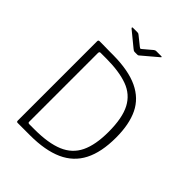

<svg xmlns="http://www.w3.org/2000/svg" viewBox="-262 -1093 1231 1231"><g transform="rotate(45 353.5 -477.0)"><path d="M120 0Q110 0 110 -11V-731Q110 -737 113 -739.5Q116 -742 121 -742Q136 -742 152 -742Q168 -742 184 -741.5Q200 -741 215.5 -741Q231 -741 246 -741Q385 -740 470.5 -699.5Q556 -659 594.5 -579.5Q633 -500 633 -379Q633 -248 590 -164Q547 -80 458 -40Q369 0 232 0ZM179 -47H226Q351 -47 427.5 -79Q504 -111 538.5 -182.5Q573 -254 573 -371Q573 -498 536 -568Q499 -638 422.5 -666Q346 -694 229 -694H177Q167 -694 167 -680V-57Q167 -47 179 -47ZM407 -948Q411 -951 414.5 -952.5Q418 -954 422 -954H467Q481 -954 468 -944L370 -861Q367 -858 363 -855Q359 -852 353 -852H330Q323 -852 318.5 -855Q314 -858 309 -862L209 -944Q205 -948 205.5 -951Q206 -954 211 -954H252Q257 -954 260 -953Q263 -952 268 -948L329 -899Q337 -893 339.5 -893Q342 -893 349 -899Z"/></g></svg>

Font: Libre Franklin ExtraLight
Style: Regular
Weight: 250
Designer: Pablo Impallari, Rodrigo Fuenzalida, Nhung Nguyen
Foundry: Impallari Type
Version: Version 3.000